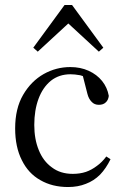

<svg xmlns="http://www.w3.org/2000/svg" viewBox="-20 -741 487 773"><path d="M254 12Q294 12 326 -1Q358 -13 383 -38Q407 -63 425 -100L408 -111Q391 -88 370 -73Q349 -57 326 -49Q302 -41 273 -41Q223 -41 189 -67Q154 -92 136 -137Q118 -181 118 -238Q118 -297 135 -343Q152 -389 185 -416Q218 -442 264 -442Q281 -442 303 -438Q324 -433 342 -416L311 -445L332 -363Q337 -343 349 -331Q360 -319 378 -319Q396 -319 406 -329Q416 -338 418 -355Q412 -389 391 -415Q370 -441 337 -456Q304 -471 263 -471Q206 -471 156 -443Q105 -414 73 -359Q41 -304 41 -224Q41 -149 68 -96Q94 -43 142 -16Q190 12 254 12ZM378 -533 396 -549 270 -721H240L114 -549L132 -533L287 -676H223Z"/></svg>

Font: Source Serif 4 48pt
Style: Regular
Weight: 400
Designer: Frank Grie√ühammer
Foundry: Adobe Systems Incorporated
Version: Version 4.004;hotconv 1.0.116;makeotfexe 2.5.65601